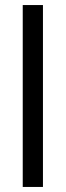

<svg xmlns="http://www.w3.org/2000/svg" viewBox="-20 -740 260 760"><path d="M70 -720H150V0H70Z"/></svg>

Font: Oak Sans Light
Style: Regular
Weight: 400
Designer: Erik Kennedy, Walven
Foundry: Erik Kennedy, Walven
Version: Version 1.100;Glyphs 3.1.2 (3151)